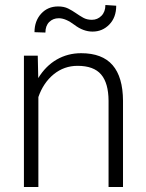

<svg xmlns="http://www.w3.org/2000/svg" viewBox="-20 -752 589 772"><path d="M76.2 0V-528.3H131.8L133.8 -438Q163.6 -486.8 208 -512.5Q252.4 -538.1 306.2 -538.1Q391.1 -538.1 432.6 -490.2Q474.1 -442.4 474.6 -346.7V0H416.5V-347.2Q416 -418 386.5 -452.6Q356.9 -487.3 292 -487.3Q237.8 -487.3 196 -453.4Q154.3 -419.4 134.3 -361.8V0ZM118.7 -622.6Q118.7 -667.5 145.3 -696.8Q171.9 -726.1 213.9 -726.1Q237.3 -726.1 253.9 -717.8Q270.5 -709.5 285.2 -699.2Q299.8 -689 314.7 -680.7Q329.6 -672.4 349.6 -672.4Q372.1 -672.4 387.9 -688.5Q403.8 -704.6 403.8 -731.9L447.3 -729Q447.3 -682.1 419.7 -653.6Q392.1 -625 352.1 -625Q314.9 -625 279.5 -651.9Q244.1 -678.7 216.3 -678.7Q193.4 -678.7 178 -663.6Q162.6 -648.4 162.6 -621.1Z"/></svg>

Font: Roboto Light
Style: Regular
Weight: 300
Designer: Google
Version: Version 2.137; 2017